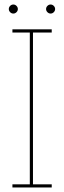

<svg xmlns="http://www.w3.org/2000/svg" viewBox="-20 -830 284 850"><path d="M209 0V-14H126V-686H209V-700H35V-686H112V-14H35V0ZM224 -790Q224 -798 218 -804Q212 -810 204 -810Q196 -810 190 -804Q184 -798 184 -790Q184 -782 190 -776Q196 -770 204 -770Q212 -770 218 -776Q224 -782 224 -790ZM59 -790Q59 -798 53 -804Q47 -810 39 -810Q31 -810 25 -804Q19 -798 19 -790Q19 -782 25 -776Q31 -770 39 -770Q47 -770 53 -776Q59 -782 59 -790Z"/></svg>

Font: Josefin Slab Thin Thin
Style: Regular
Weight: 250
Version: Version 2.000